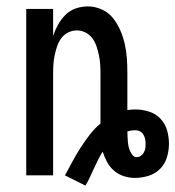

<svg xmlns="http://www.w3.org/2000/svg" viewBox="-20 -548 548 600"><path d="M247 32 183 0Q195 -22 206.5 -43.5Q218 -65 231.5 -86Q245 -107 260 -126.5Q275 -146 294 -162V-320Q294 -334 293 -348Q292 -362 289 -376Q286 -390 281.5 -403.5Q277 -417 268.5 -428.5Q260 -440 247 -446.5Q234 -453 220 -453Q206 -453 193 -446.5Q180 -440 171.5 -428.5Q163 -417 158.5 -403.5Q154 -390 151 -376Q148 -362 147 -348Q146 -334 146 -320V0H62V-520H146V-436Q152 -454 161.5 -471Q171 -488 184.5 -501.5Q198 -515 216.5 -521.5Q235 -528 254 -528Q277 -528 298 -518.5Q319 -509 333 -491.5Q347 -474 356 -453Q365 -432 370 -410Q375 -388 376.5 -365.5Q378 -343 378 -320V-204Q384 -205 390.5 -205.5Q397 -206 403 -206Q424 -206 445 -199.5Q466 -193 481 -177.5Q496 -162 502 -141Q508 -120 508 -99Q508 -77 501.5 -56Q495 -35 480 -20Q465 -5 444 1.5Q423 8 402 8Q384 8 367 2.5Q350 -3 336.5 -14.5Q323 -26 314.5 -42Q306 -58 301 -74Q293 -62 286.5 -48.5Q280 -35 273.5 -21.5Q267 -8 261 5.5Q255 19 247 32ZM407 -57Q414 -57 420 -61Q426 -65 429.5 -71.5Q433 -78 434 -84.5Q435 -91 435 -99Q435 -106 433.5 -113.5Q432 -121 428 -127.5Q424 -134 417.5 -137.5Q411 -141 403 -141Q397 -141 390.5 -140Q384 -139 378 -137Q378 -130 378.5 -122Q379 -114 379.5 -106.5Q380 -99 381.5 -91.5Q383 -84 386 -77Q389 -70 394 -63.5Q399 -57 407 -57Z"/></svg>

Font: Iosevka Medium
Style: Regular
Weight: 500
Monospace: yes
Designer: Belleve Invis
Foundry: Belleve Invis
Version: Version 32.5.0; ttfautohint (v1.8.4)